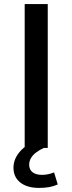

<svg xmlns="http://www.w3.org/2000/svg" viewBox="-20 -725 355 941"><path d="M101 0V-705H214V0ZM172 196Q113 196 79.5 169.5Q46 143 46 97Q46 56 75.5 20.5Q105 -15 159 -37L195 0Q175 9 158 21.5Q141 34 132 49.5Q123 65 123 82Q123 107 140 119.5Q157 132 185 132Q201 132 215.5 129Q230 126 245 120L263 179Q243 188 221 192Q199 196 172 196Z"/></svg>

Font: Nunito Sans 10pt SemiExpanded SemiBold
Style: Regular
Weight: 600
Width: 6
Designer: Vernon Adams
Foundry: Vernon Adams
Version: Version 3.101;gftools[0.9.27]